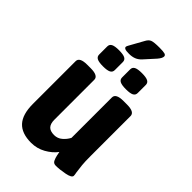

<svg xmlns="http://www.w3.org/2000/svg" viewBox="-261 -975 1078 1078"><g transform="rotate(45 278.5 -436.0)"><path d="M59 -154V-493Q59 -525 119 -525H147Q207 -525 207 -493V-176Q207 -145 221 -129.5Q235 -114 267 -114Q294 -114 314.5 -131.5Q335 -149 347 -172V-493Q347 -525 407 -525H435Q495 -525 495 -493V-176Q495 -130 497.5 -106Q500 -82 504 -53Q507 -40 507 -31Q507 -15 466.5 -7Q426 1 395 1Q377 1 370 -13.5Q363 -28 359.5 -45Q356 -62 355 -68Q331 -36 291.5 -14Q252 8 206 8Q131 8 95 -31.5Q59 -71 59 -154ZM126 -613V-677Q126 -694 140.5 -701.5Q155 -709 188 -709Q221 -709 235.5 -701.5Q250 -694 250 -677V-613Q250 -596 235.5 -588.5Q221 -581 188 -581Q155 -581 140.5 -588.5Q126 -596 126 -613ZM308 -613V-677Q308 -694 322.5 -701.5Q337 -709 370 -709Q403 -709 417.5 -701.5Q432 -694 432 -677V-613Q432 -596 417.5 -588.5Q403 -581 370 -581Q337 -581 322.5 -588.5Q308 -596 308 -613ZM201 -749Q201 -754 206 -762.5Q211 -771 214 -777L254 -849Q264 -868 279 -874Q294 -880 339 -880Q369 -880 380.5 -876.5Q392 -873 392 -863Q392 -849 373 -827L316 -764Q301 -748 283 -741Q265 -734 242 -734Q218 -734 209.5 -738Q201 -742 201 -749Z"/></g></svg>

Font: Asap-Bold
Style: Bold
Weight: 700
Designer: Pablo Cosgaya
Foundry: Omnibus-Type
Version: Version 2.000; ttfautohint (v1.8)